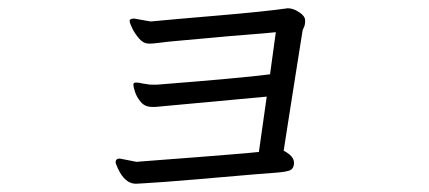

<svg xmlns="http://www.w3.org/2000/svg" viewBox="-20 -436 1040 465"><path d="M270 -52 311 -44 322 -45Q344 -47 380.5 -49.5Q417 -52 459 -55.5Q501 -59 540 -62Q579 -65 607 -68L626 -202L356 -177H349Q331 -177 321 -189Q311 -201 307 -213.5Q303 -226 303 -230.5Q303 -235 307 -236H311Q317 -236 324 -234L337 -232Q341 -231 347 -231H361Q564 -247 634 -256L648 -358Q619 -355 579 -352Q539 -349 497.5 -345Q456 -341 420 -338Q384 -335 367 -332.5Q350 -330 338.5 -330.5Q327 -331 317 -342.5Q307 -354 300.5 -367Q294 -380 294 -385.5Q294 -391 305 -391L345 -384Q397 -389 509 -398.5Q621 -408 677 -416Q690 -416 704.5 -406.5Q719 -397 719 -386.5Q719 -376 716.5 -371Q714 -366 713 -363Q705 -312 696 -256Q687 -200 679.5 -151Q672 -102 667 -71Q692 -58 692 -42Q692 -26 679.5 -22.5Q667 -19 651 -18Q635 -17 599.5 -14Q564 -11 465.5 -2.5Q367 6 327 8L309 9Q283 9 266 -27Q260 -40 260 -43Q260 -52 270 -52Z"/></svg>

Font: LXGW Bright GB
Style: Regular
Weight: 400
Designer: Christian Thalmann (Catharsis Fonts)
Foundry: LXGW / Christian Thalmann (Catharsis Fonts) / Fontworks Inc.
Version: Version 5.510